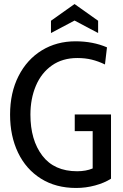

<svg xmlns="http://www.w3.org/2000/svg" viewBox="-20 -919 611 953"><path d="M30 -350Q30 -459 72 -541.5Q114 -624 187.5 -669Q261 -714 355 -714Q441 -714 511 -684L501 -599Q468 -615 435.5 -623Q403 -631 364 -631Q290 -631 237.5 -594Q185 -557 158 -493Q131 -429 131 -350Q131 -224 190 -146.5Q249 -69 363 -69Q407 -69 440 -83V-268H351V-351H531V-32Q498 -11 452 1.5Q406 14 358 14Q257 14 183 -32.5Q109 -79 69.5 -161.5Q30 -244 30 -350ZM233 -816 350 -899 467 -816V-755L350 -817L233 -755Z"/></svg>

Font: Cabin Condensed
Style: Regular
Weight: 400
Width: 3
Designer: Pablo Impallari
Foundry: Pablo Impallari. http://www.impallari.com Igino Marini. http://www.ikern.com
Version: Version 2.200